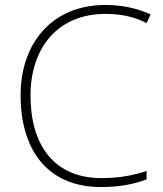

<svg xmlns="http://www.w3.org/2000/svg" viewBox="-20 -744 658 774"><path d="M405 -688C461 -688 517 -679 571 -651L587 -686C532 -711 471 -724 405 -724C189 -724 63 -569 63 -360C63 -138 173 10 387 10C466 10 525 -3 571 -21V-55C521 -38 463 -26 389 -26C199 -26 103 -158 103 -359C103 -551 213 -688 405 -688Z"/></svg>

Font: Noto Sans Thai Looped ExtraLight
Style: Regular
Weight: 200
Designer: Sasikarn Vongin, Ben Mitchell
Foundry: The Fontpad Ltd
Version: Version 1.001